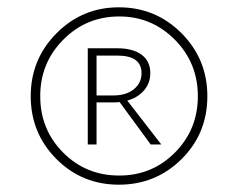

<svg xmlns="http://www.w3.org/2000/svg" viewBox="-20 -731 651 525"><path d="M305 -711Q406 -711 476.5 -640Q547 -569 547 -468Q547 -366 476.5 -296Q406 -226 305 -226Q204 -226 134 -296.5Q64 -367 64 -468Q64 -569 134.5 -640Q205 -711 305 -711ZM306 -251Q396 -251 458.5 -314Q521 -377 521 -468Q521 -559 458 -622.5Q395 -686 306 -686Q216 -686 153 -622.5Q90 -559 90 -468Q90 -377 152.5 -314Q215 -251 306 -251ZM391 -531Q391 -504 374 -484Q357 -464 328 -456L421 -336H392L307 -452Q301 -451 290 -451H244V-336H220V-599H301Q343 -599 367 -581.5Q391 -564 391 -531ZM244 -470H290Q325 -470 346 -487Q367 -504 367 -531Q367 -579 301 -579H244Z"/></svg>

Font: EauTestInfant Light
Style: Regular
Weight: 300
Designer: Christian Thalmann (Catharsis Fonts)
Version: Version 0.001;PS 000.001;hotconv 1.0.88;makeotf.lib2.5.64775